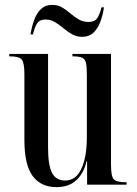

<svg xmlns="http://www.w3.org/2000/svg" viewBox="-20 -757 560 787"><path d="M211 10Q148 10 114 -35.5Q80 -81 80 -184V-454Q80 -500 69 -513Q58 -526 21 -526H18V-536H177V-152Q177 -79 193.5 -48Q210 -17 247 -17Q291 -17 313.5 -65Q336 -113 336 -196V-449Q336 -482 332.5 -498.5Q329 -515 316.5 -520.5Q304 -526 279 -526H277V-536H435V-82Q435 -35 446 -22.5Q457 -10 496 -10H499V0H337V-96H335Q323 -46 292.5 -18Q262 10 211 10ZM317 -606Q294 -606 275.5 -616.5Q257 -627 240.5 -641Q224 -655 206 -666Q188 -677 166 -677Q143 -677 132.5 -661.5Q122 -646 115 -616H105Q110 -647 120 -675Q130 -703 148 -720Q166 -737 194 -737Q217 -737 234.5 -726.5Q252 -716 268.5 -702Q285 -688 302.5 -677.5Q320 -667 343 -667Q368 -667 378.5 -682.5Q389 -698 396 -727H406Q402 -696 391.5 -668Q381 -640 363 -623Q345 -606 317 -606Z"/></svg>

Font: Noto Serif Display ExtraCondensed Medium
Style: Regular
Weight: 500
Width: 2
Designer: Monotype Design Team
Foundry: Monotype Imaging Inc.
Version: Version 2.009